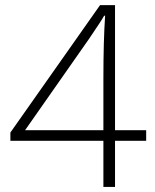

<svg xmlns="http://www.w3.org/2000/svg" viewBox="-20 -738 611 758"><path d="M557.1 -182.1H434.1V0H388.2V-182.1H21V-214.8L375 -717.8H434.1V-224.1H557.1ZM388.2 -224.1V-428.2Q388.2 -575.7 395 -675.8H391.1Q381.3 -657.7 331.1 -584L79.1 -224.1Z"/></svg>

Font: Zoram GWeb Light
Style: Regular
Weight: 300
Foundry: Ascender Corporation
Version: Version 1.000